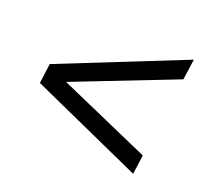

<svg xmlns="http://www.w3.org/2000/svg" viewBox="-80 -607 686 618"><g transform="rotate(20 263.0 -298.0)"><path d="M477 -433 125 -296 438 -158 429 -92 47 -264 56 -332 487 -504Z"/></g></svg>

Font: Exo 2.0
Style: Italic
Weight: 400
Italic angle: -8°
Designer: Natanael Gama
Version: Version 1.001;PS 001.001;hotconv 1.0.70;makeotf.lib2.5.58329